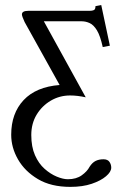

<svg xmlns="http://www.w3.org/2000/svg" viewBox="-20 -498 515 761"><path d="M335.9 -455.1Q345.7 -455.1 352.1 -458Q358.4 -460.9 358.4 -473.6L381.3 -478L415.5 -316.9L387.2 -311.5Q377.4 -356 364.3 -377.7Q351.1 -399.4 335.4 -406.5Q319.8 -413.6 304.2 -413.6H153.8L319.8 -112.3Q287.1 -119.6 257.8 -119.6Q216.3 -119.6 181.4 -99.1Q146.5 -78.6 125.2 -43.5Q104 -8.3 104 37.1Q104 84 118.7 117.2Q133.3 150.4 156.7 171.1Q180.2 191.9 205.1 202.1Q230 212.4 249 212.4Q282.2 212.4 304 196.8Q325.7 181.2 335 163.1Q345.7 146.5 358.9 139.9Q372.1 133.3 390.1 133.3Q406.7 133.3 413.8 143.6Q420.9 153.8 420.9 166.5Q420.9 183.1 400.1 200.7Q379.4 218.3 343.5 230.5Q307.6 242.7 258.8 242.7Q182.1 242.7 130.4 211.9Q78.6 181.2 51.5 134Q24.4 86.9 24.4 36.1Q24.4 -48.8 73.7 -101.3Q123 -153.8 216.3 -161.1L77.6 -410.6Q66.9 -433.6 66.9 -440.9Q66.9 -455.1 92.3 -455.1Z"/></svg>

Font: Kurinto Seri
Style: Regular
Weight: 400
Designer: Kurinto was developed by Clint Goss from a range of fonts that are compatible with the SIL Open Font License Version 1.1
Foundry: Clinton F. Goss
Version: Version 2.196; July 25, 2020